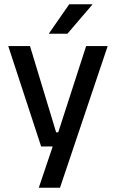

<svg xmlns="http://www.w3.org/2000/svg" viewBox="-20 -704 541 896"><path d="M296.5 -86.5 244.5 -64 382 -489H482.5L260 172H161L238.5 -57.5L282.5 -20.5H172L18.5 -489H120L242 -86.5ZM303 -684H411V-682.5L294.5 -546.5H208.5V-548Z"/></svg>

Font: Anek Bangla Medium Medium
Style: Regular
Weight: 500
Version: Version 1.003